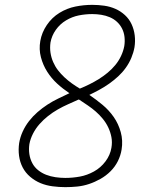

<svg xmlns="http://www.w3.org/2000/svg" viewBox="-20 -763 640 791"><path d="M249 8Q223 8 196.5 4.5Q170 1 147 -8.5Q124 -18 104.5 -34.5Q85 -51 73.5 -73Q62 -95 58.5 -121Q55 -147 59 -174Q63 -198 73.5 -221Q84 -244 99.5 -264Q115 -284 134.5 -301Q154 -318 175.5 -332Q197 -346 220 -357Q243 -368 266 -379Q239 -397 215.5 -418.5Q192 -440 174.5 -467.5Q157 -495 148.5 -527.5Q140 -560 146 -594Q152 -629 173 -660Q194 -691 225 -710Q256 -729 290.5 -736Q325 -743 360 -743Q385 -743 409.5 -739.5Q434 -736 455.5 -726.5Q477 -717 494.5 -701Q512 -685 522 -663.5Q532 -642 535 -617.5Q538 -593 534 -568Q530 -546 521 -524.5Q512 -503 498 -483.5Q484 -464 466.5 -448Q449 -432 430 -418.5Q411 -405 390 -393.5Q369 -382 348 -372Q376 -353 402.5 -331Q429 -309 448.5 -281Q468 -253 477.5 -218.5Q487 -184 481 -147Q477 -122 465.5 -99Q454 -76 435.5 -57.5Q417 -39 394 -26Q371 -13 347 -5Q323 3 298.5 5.5Q274 8 249 8ZM309 -398Q329 -406 349 -416Q369 -426 387.5 -437.5Q406 -449 423.5 -463.5Q441 -478 455 -495Q469 -512 478.5 -532Q488 -552 492 -573Q495 -592 493 -610.5Q491 -629 483 -645Q475 -661 462 -673Q449 -685 432.5 -692Q416 -699 397.5 -702Q379 -705 360 -705Q332 -705 304.5 -699.5Q277 -694 252 -679Q227 -664 210 -640Q193 -616 188 -588Q185 -566 188 -546Q191 -526 199 -507.5Q207 -489 219 -473.5Q231 -458 245.5 -444.5Q260 -431 276 -419.5Q292 -408 309 -398ZM249 -30Q279 -30 309 -35.5Q339 -41 367 -56.5Q395 -72 414.5 -98Q434 -124 439 -154Q443 -177 439 -198Q435 -219 426 -238Q417 -257 403.5 -273.5Q390 -290 374.5 -303.5Q359 -317 342 -328.5Q325 -340 307 -352H306L305 -353H304Q282 -343 260.5 -333.5Q239 -324 218 -312Q197 -300 178 -285Q159 -270 143 -252Q127 -234 116 -212.5Q105 -191 101 -169Q98 -148 101 -128Q104 -108 113 -91Q122 -74 137 -62Q152 -50 170 -43Q188 -36 208.5 -33Q229 -30 249 -30Z"/></svg>

Font: Iosevka Curly XLtExObl
Style: Regular
Weight: 200
Width: 7
Italic angle: -9°
Monospace: yes
Designer: Belleve Invis
Foundry: Belleve Invis
Version: Version 11.0.1; ttfautohint (v1.8.3)